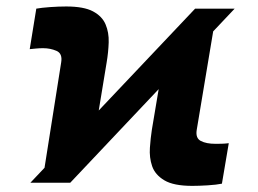

<svg xmlns="http://www.w3.org/2000/svg" viewBox="-20 -573 810 602"><path d="M75.2 0 119.6 -46.9 171.9 -377.9Q176.3 -405.3 157 -413.6Q137.7 -421.9 115.2 -421.9Q104.5 -421.9 93.8 -420.9Q83 -419.9 73.2 -418.9L93.8 -545.9Q109.9 -548.8 137.2 -550.8Q164.6 -552.7 187.5 -552.7Q242.7 -552.7 271.5 -537.4Q300.3 -522 311 -496.6Q321.8 -471.2 320.8 -440.2Q319.8 -409.2 314.5 -377.9L289.6 -226.6L591.8 -545.9H715.8L648.4 -474.6L596.7 -165Q592.8 -139.6 609.9 -130.9Q627 -122.1 655.3 -122.1Q663.6 -122.1 674.6 -122.3Q685.5 -122.6 697.3 -124L675.8 2.9Q659.2 6.3 631.3 8.1Q603.5 9.8 583 9.8Q524.4 9.8 495.4 -7.6Q466.3 -24.9 457 -52Q447.8 -79.1 450 -109.6Q452.1 -140.1 456.1 -166L477.5 -293.5L200.2 0Z"/></svg>

Font: Inter Tight Black
Style: Italic
Weight: 900
Italic angle: -9.39999°
Designer: Rasmus Andersson
Foundry: rsms
Version: Version 3.004; ttfautohint (v1.8.4.7-5d5b)